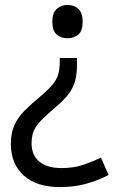

<svg xmlns="http://www.w3.org/2000/svg" viewBox="-20 -566 474 778"><path d="M292 -304Q292 -267 284.5 -239Q277 -211 259 -186.5Q241 -162 208 -134Q170 -102 148 -79.5Q126 -57 117 -36Q108 -15 108 15Q108 63 139.5 89Q171 115 229 115Q279 115 317 102Q355 89 389 73L420 143Q380 164 331.5 178Q283 192 223 192Q128 192 76 145Q24 98 24 17Q24 -28 38.5 -59.5Q53 -91 79.5 -117.5Q106 -144 142 -174Q176 -203 193 -223.5Q210 -244 216 -265Q222 -286 222 -314V-331H292ZM315 -478Q315 -441 297.5 -426Q280 -411 253 -411Q228 -411 210 -426Q192 -441 192 -478Q192 -514 210 -530Q228 -546 253 -546Q280 -546 297.5 -530Q315 -514 315 -478Z"/></svg>

Font: Noto Sans Sinhala
Style: Regular
Weight: 400
Designer: Jelle Bosma - Monotype Design Team
Foundry: Monotype Imaging Inc.
Version: Version 2.006